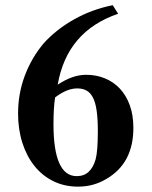

<svg xmlns="http://www.w3.org/2000/svg" viewBox="-20 -695 577 731"><path d="M352.5 -196.3Q352.5 -241.7 348.1 -272.7Q343.8 -303.7 334.2 -322.8Q324.7 -341.8 309.8 -350.1Q294.9 -358.4 273.9 -358.4Q254.4 -358.4 233.9 -350.1Q213.4 -341.8 189.9 -324.2V-324.7Q186.5 -303.2 185.1 -278.1Q183.6 -252.9 183.6 -222.7Q183.6 -24.4 272 -24.4Q299.8 -24.4 317.4 -40.8Q335 -57.1 343.8 -87.4Q352.5 -118.2 352.5 -196.3ZM429.7 -642.6Q234.9 -576.2 199.7 -372.6Q227.5 -391.1 254.2 -400.6Q280.8 -410.2 308.1 -410.2Q346.7 -410.2 379.4 -396.7Q412.1 -383.3 436.3 -357.7Q460.4 -332 474.1 -294.4Q487.8 -256.8 487.8 -208Q487.8 -73.7 385.7 -14.2Q336.9 15.6 276.9 15.6Q225.6 15.6 183.3 -5.1Q141.1 -25.9 111.3 -63Q81.5 -100.1 65.2 -151.1Q48.8 -202.1 48.8 -262.7Q48.8 -338.9 74.5 -407Q100.1 -475.1 146.5 -530.3Q194.8 -583.5 262.2 -621.3Q329.6 -659.2 409.2 -675.3Z"/></svg>

Font: XB Niloofar
Style: Bold
Weight: 700
Designer: Behnam
Foundry: Irmug
Version: Version 7.201 2008